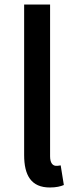

<svg xmlns="http://www.w3.org/2000/svg" viewBox="-20 -817 338 851"><path d="M201 14C230 14 249 9 263 3L249 -84C238 -82 234 -82 229 -82C215 -82 202 -93 202 -124V-797H87V-130C87 -40 118 14 201 14Z"/></svg>

Font: Noto Sans CJK HK Medium
Style: Regular
Weight: 500
Designer: Ryoko NISHIZUKA 西塚涼子 (kana, bopomofo & ideographs); Paul D. Hunt (Latin, Greek & Cyrillic); Sandoll Communications 산돌커뮤니
Foundry: Adobe
Version: Version 2.004;hotconv 1.0.118;makeotfexe 2.5.65603